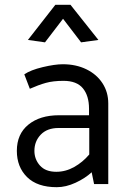

<svg xmlns="http://www.w3.org/2000/svg" viewBox="-20 -765 528 798"><path d="M244 -429Q299 -429 324.5 -398Q350 -367 350 -313V-286H225Q146 -286 98 -247Q50 -208 50 -138Q50 -71 92.5 -29Q135 13 216 13Q254 13 294 -5.5Q334 -24 361 -49L371 0H430V-335Q430 -382 406 -419Q382 -456 339 -477Q296 -498 241 -498Q208 -498 157.5 -486Q107 -474 81 -456L104 -396Q140 -412 170.5 -420.5Q201 -429 244 -429ZM223 -233H351V-123Q324 -91 288.5 -71Q253 -51 214 -51Q169 -51 146 -77Q123 -103 123 -138Q123 -178 149.5 -205.5Q176 -233 223 -233ZM389 -599 273 -745H210L96 -599L167 -589L242 -687L317 -589Z"/></svg>

Font: Catamaran
Style: Regular
Weight: 400
Designer: Pria Ravichandran
Version: Version 1.000;PS 001.000;hotconv 1.0.70;makeotf.lib2.5.58329